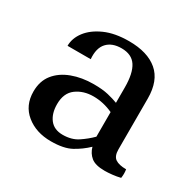

<svg xmlns="http://www.w3.org/2000/svg" viewBox="-111 -578 731 717"><g transform="rotate(30 255.0 -220.0)"><path d="M187 15Q123 15 80.5 -19.5Q38 -54 38 -114Q38 -159 62 -189Q86 -219 127.5 -234.5Q169 -250 220 -250Q258 -250 283 -244Q308 -238 326 -231V-191Q285 -210 242 -210Q199 -210 168.5 -187.5Q138 -165 138 -117Q138 -77 157 -52.5Q176 -28 213 -28Q251 -28 277.5 -45.5Q304 -63 326 -85L332 -45Q306 -20 274 -2.5Q242 15 187 15ZM421 -304V-85Q421 -56 436.5 -45.5Q452 -35 483 -35Q486 -17 483 2Q467 6 448.5 8Q430 10 416 10Q376 10 357.5 -5Q339 -20 332 -45L326 -85V-297Q326 -358 306.5 -388Q287 -418 243 -418Q202 -418 180.5 -394.5Q159 -371 163 -325H63Q63 -358 85.5 -387.5Q108 -417 150.5 -436Q193 -455 254 -455Q334 -455 377.5 -418Q421 -381 421 -304Z"/></g></svg>

Font: Poltawski Nowy
Style: Regular
Weight: 400
Designer: Adam Pótawski, Mateusz Machalski, Borys Kosmynka, Ania Wieluska
Foundry: Capitalics.wtf
Version: Version 1.001;gftools[0.9.25]